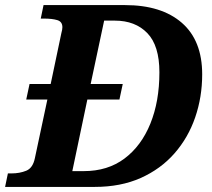

<svg xmlns="http://www.w3.org/2000/svg" viewBox="-44 -734 832 754"><path d="M-24 0 -13 -53H1Q33 -53 59 -63.5Q85 -74 93 -113L142 -343H59L72 -404H155L197 -604Q201 -618 201 -627Q201 -649 181 -655Q161 -661 129 -661H116L127 -714H447Q590 -714 670 -644.5Q750 -575 750 -442Q750 -353 722.5 -273Q695 -193 641 -131.5Q587 -70 508.5 -35Q430 0 328 0ZM285 -62Q379 -62 445 -111.5Q511 -161 546.5 -248.5Q582 -336 582 -450Q582 -555 534.5 -604Q487 -653 407 -653H365L312 -404H438L425 -343H299L240 -62Z"/></svg>

Font: Noto Serif
Style: Bold Italic
Weight: 700
Italic angle: -12°
Designer: Monotype Design Team
Foundry: Monotype Imaging Inc.
Version: Version 2.013